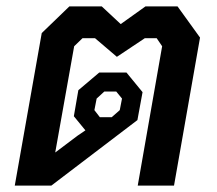

<svg xmlns="http://www.w3.org/2000/svg" viewBox="-20 -578 676 598"><path d="M603 -461 522 0H409L485 -434L468 -459H431L344 -401L276 -459H237L211 -434L152 -103L221 -155L246 -172L210 -216L224 -297L289 -352H374L424 -291L408 -204L140 0H26L110 -475L196 -558H297L356 -503L433 -558H533ZM274 -235 291 -213H328L353 -235L360 -271L342 -293H305L281 -271Z"/></svg>

Font: Chakra Petch SemiBold
Style: Italic
Weight: 600
Italic angle: -10°
Designer: Katatrad Aksorn Co.,Ltd.
Foundry: Cadson Demak Co.,Ltd.
Version: Version 1.000; ttfautohint (v1.6)